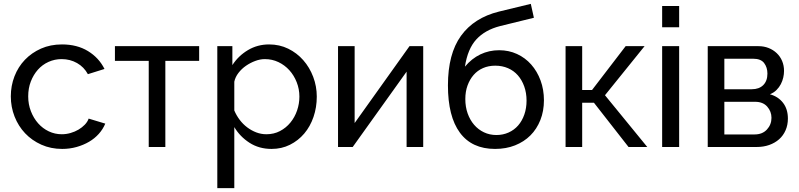

<svg xmlns="http://www.w3.org/2000/svg" viewBox="-20 -761 4136 994"><path d="M301 -531Q379 -531 435.5 -496.5Q492 -462 521 -404L435 -377Q415 -414 379 -434.5Q343 -455 299 -455Q263 -455 231 -440.5Q199 -426 176 -400Q153 -374 139.5 -339Q126 -304 126 -262Q126 -221 140 -185Q154 -149 177.5 -122.5Q201 -96 232.5 -81Q264 -66 300 -66Q323 -66 345.5 -72.5Q368 -79 386.5 -90Q405 -101 419 -115.5Q433 -130 439 -147L525 -121Q513 -92 491.5 -68Q470 -44 441 -27Q412 -10 376.5 0Q341 10 302 10Q243 10 194 -12Q145 -34 110 -71Q75 -108 55.5 -157.5Q36 -207 36 -262Q36 -317 55 -366Q74 -415 109 -451.5Q144 -488 192.5 -509.5Q241 -531 301 -531Z M836 0H750V-446H575V-522H1011V-446H836Z M1386 10Q1321 10 1271.5 -22Q1222 -54 1193 -103V213H1105V-522H1183V-424Q1214 -472 1263.5 -501.5Q1313 -531 1373 -531Q1427 -531 1472 -509Q1517 -487 1550 -449.5Q1583 -412 1601.5 -363Q1620 -314 1620 -261Q1620 -205 1603 -155.5Q1586 -106 1555 -69.5Q1524 -33 1481 -11.5Q1438 10 1386 10ZM1359 -66Q1398 -66 1429.5 -82.5Q1461 -99 1483.5 -126.5Q1506 -154 1518 -189Q1530 -224 1530 -261Q1530 -300 1516 -335.5Q1502 -371 1478 -397.5Q1454 -424 1421.5 -439.5Q1389 -455 1351 -455Q1327 -455 1301.5 -445.5Q1276 -436 1253.5 -420.5Q1231 -405 1214.5 -383.5Q1198 -362 1193 -338V-189Q1204 -163 1221 -140.5Q1238 -118 1260 -101.5Q1282 -85 1307 -75.5Q1332 -66 1359 -66Z M1816 -124 2100 -522H2171V0H2085V-390L1806 0H1730V-522H1816Z M2569 -626Q2491 -606 2446 -557Q2401 -508 2387 -416Q2422 -458 2467 -479.5Q2512 -501 2564 -501Q2614 -501 2656.5 -481.5Q2699 -462 2730 -427Q2761 -392 2778.5 -344.5Q2796 -297 2796 -242Q2796 -186 2777.5 -139.5Q2759 -93 2726 -60Q2693 -27 2646.5 -8.5Q2600 10 2543 10Q2423 10 2361 -74Q2299 -158 2299 -319Q2299 -482 2366.5 -575.5Q2434 -669 2563 -701L2728 -741L2744 -669ZM2389 -248Q2389 -208 2401 -174Q2413 -140 2434.5 -115Q2456 -90 2485.5 -76Q2515 -62 2550 -62Q2584 -62 2613 -75Q2642 -88 2662.5 -111.5Q2683 -135 2694.5 -168Q2706 -201 2706 -240Q2706 -280 2694 -313.5Q2682 -347 2661 -371Q2640 -395 2610 -408Q2580 -421 2544 -421Q2509 -421 2480.5 -408.5Q2452 -396 2432 -373Q2412 -350 2400.5 -318.5Q2389 -287 2389 -248Z M3219 -522H3317L3112 -268L3331 0H3234L3055 -229H2994V0H2908V-522H2994V-295H3045Z M3408 0V-522H3496V0ZM3408 -620V-730H3496V-620Z M3907 -522Q3935 -522 3959 -512.5Q3983 -503 4001 -486Q4019 -469 4029 -445.5Q4039 -422 4039 -394Q4039 -377 4035 -359.5Q4031 -342 4022.5 -325.5Q4014 -309 4000 -295Q3986 -281 3966 -273Q4009 -261 4034 -228.5Q4059 -196 4059 -147Q4059 -114 4047 -86.5Q4035 -59 4013.5 -40Q3992 -21 3962.5 -10.5Q3933 0 3897 0H3644V-522ZM3872 -299Q3910 -299 3931.5 -320.5Q3953 -342 3953 -380Q3953 -412 3936 -434.5Q3919 -457 3879 -457H3730V-299ZM3887 -65Q3927 -65 3950.5 -90.5Q3974 -116 3974 -151Q3974 -184 3952 -209Q3930 -234 3889 -234H3730V-65Z"/></svg>

Font: Raleway Medium Alt1
Style: Regular
Weight: 500
Designer: Matt McInerney, Pablo Impallari, Rodrigo Fuenzalida
Foundry: Matt McInerney, Pablo Impallari, Rodrigo Fuenzalida
Version: Version 3.000g; ttfautohint (v1.5) -l 8 -r 28 -G 28 -x 14 -D